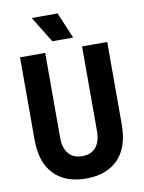

<svg xmlns="http://www.w3.org/2000/svg" viewBox="-99 -983 799 1067"><g transform="rotate(-10 300.0 -449.5)"><path d="M300 16Q183 16 118.5 -51Q54 -118 54 -246V-711H196V-234Q196 -174 223 -142Q250 -110 300 -110Q350 -110 377 -142Q404 -174 404 -234V-711H546V-246Q546 -118 481.5 -51Q417 16 300 16ZM246 -768 156 -915H302L364 -768Z"/></g></svg>

Font: Geist Mono
Style: Bold
Weight: 700
Monospace: yes
Designer: Basement.studio, Andrés Briganti, Mateo Zaragoza
Foundry: Basement.studio, Vercel, Andrés Briganti, Guido Ferreyra, Mateo Zaragoza
Version: Version 1.500; ttfautohint (v1.8.4.7-5d5b)